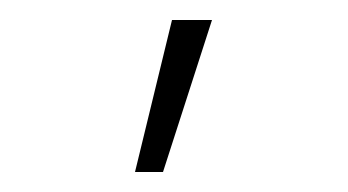

<svg xmlns="http://www.w3.org/2000/svg" viewBox="-20 -777 348 192"><path d="M115 -605 152 -757H192L143 -605Z"/></svg>

Font: Stick No Bills ExtraLight ExtraLight
Style: Regular
Weight: 250
Version: Version 2.000